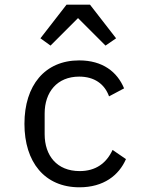

<svg xmlns="http://www.w3.org/2000/svg" viewBox="-20 -785 640 817"><path d="M318 12C421 12 486 -39 516 -108L459 -147C433 -91 388 -57 319 -57C222 -57 170 -123 170 -214V-302C170 -393 223 -459 317 -459C381 -459 425 -428 444 -375L508 -409C479 -479 417 -528 317 -528C171 -528 84 -422 84 -258C84 -95 170 12 318 12ZM263 -765 152 -622 195 -591 312 -708 429 -591 474 -622 363 -765Z"/></svg>

Font: IBM Plex Mono
Style: Regular
Weight: 400
Monospace: yes
Designer: Mike Abbink, Paul van der Laan, Pieter van Rosmalen
Foundry: Bold Monday
Version: Version 2.004